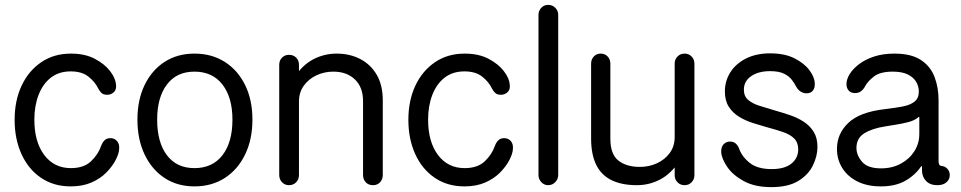

<svg xmlns="http://www.w3.org/2000/svg" viewBox="-20 -750 3945 788"><path d="M270 15Q200 15 148 -20.5Q96 -56 68 -118Q40 -180 40 -258Q40 -337 68.5 -398Q97 -459 149 -494.5Q201 -530 271 -530Q329 -530 369.5 -508.5Q410 -487 432 -458Q454 -429 456 -404Q459 -383 447.5 -372Q436 -361 420 -361Q404 -361 396 -369Q388 -377 383 -387Q370 -414 343 -435.5Q316 -457 270 -457Q222 -457 189 -431.5Q156 -406 138.5 -361Q121 -316 121 -259Q121 -168 161.5 -114Q202 -60 271 -60Q324 -60 353.5 -88Q383 -116 395 -151Q400 -165 409 -174Q418 -183 433 -183Q450 -183 460.5 -171Q471 -159 469 -138Q468 -119 454.5 -93Q441 -67 416.5 -42Q392 -17 355.5 -1Q319 15 270 15Z M778 15Q708 15 655.5 -19.5Q603 -54 573.5 -116Q544 -178 544 -259Q544 -340 573.5 -401Q603 -462 655.5 -496Q708 -530 778 -530Q849 -530 902.5 -496Q956 -462 986 -401Q1016 -340 1016 -259Q1016 -178 986 -116Q956 -54 902.5 -19.5Q849 15 778 15ZM778 -60Q852 -60 893 -113Q934 -166 934 -259Q934 -350 893 -403Q852 -456 778 -456Q705 -456 665 -403Q625 -350 625 -259Q625 -166 665 -113Q705 -60 778 -60Z M1166 10Q1149 10 1137.5 -2Q1126 -14 1126 -32V-484Q1126 -502 1137.5 -513.5Q1149 -525 1166 -525Q1184 -525 1195.5 -513.5Q1207 -502 1207 -484V-417L1190 -435Q1222 -484 1266.5 -507Q1311 -530 1362 -530Q1416 -530 1459 -507.5Q1502 -485 1526.5 -442.5Q1551 -400 1551 -338V-32Q1551 -14 1540 -2Q1529 10 1511 10Q1492 10 1481 -2Q1470 -14 1470 -32V-335Q1470 -392 1436.5 -424Q1403 -456 1348 -456Q1311 -456 1279 -441Q1247 -426 1227 -398.5Q1207 -371 1207 -333V-32Q1207 -14 1195.5 -2Q1184 10 1166 10Z M1886 15Q1816 15 1764 -20.5Q1712 -56 1684 -118Q1656 -180 1656 -258Q1656 -337 1684.5 -398Q1713 -459 1765 -494.5Q1817 -530 1887 -530Q1945 -530 1985.5 -508.5Q2026 -487 2048 -458Q2070 -429 2072 -404Q2075 -383 2063.5 -372Q2052 -361 2036 -361Q2020 -361 2012 -369Q2004 -377 1999 -387Q1986 -414 1959 -435.5Q1932 -457 1886 -457Q1838 -457 1805 -431.5Q1772 -406 1754.5 -361Q1737 -316 1737 -259Q1737 -168 1777.5 -114Q1818 -60 1887 -60Q1940 -60 1969.5 -88Q1999 -116 2011 -151Q2016 -165 2025 -174Q2034 -183 2049 -183Q2066 -183 2076.5 -171Q2087 -159 2085 -138Q2084 -119 2070.5 -93Q2057 -67 2032.5 -42Q2008 -17 1971.5 -1Q1935 15 1886 15Z M2230 10Q2213 10 2201.5 -2.5Q2190 -15 2190 -32V-689Q2190 -706 2201.5 -718Q2213 -730 2230 -730Q2247 -730 2259 -718Q2271 -706 2271 -689V-32Q2271 -15 2259 -2.5Q2247 10 2230 10Z M2594 10Q2531 10 2489 -11Q2447 -32 2426.5 -74.5Q2406 -117 2406 -182V-489Q2406 -506 2417 -518Q2428 -530 2445 -530Q2463 -530 2474 -518Q2485 -506 2485 -489V-181Q2485 -117 2518 -91Q2551 -65 2606 -65Q2644 -65 2676.5 -80Q2709 -95 2729 -122.5Q2749 -150 2749 -188V-489Q2749 -506 2760.5 -518Q2772 -530 2790 -530Q2807 -530 2818.5 -518Q2830 -506 2830 -489V-31Q2830 -14 2818.5 -2Q2807 10 2790 10Q2772 10 2760.5 -2Q2749 -14 2749 -31V-103L2766 -86Q2734 -37 2689.5 -13.5Q2645 10 2594 10Z M3146 18Q3078 18 3033 -6.5Q2988 -31 2965 -64.5Q2942 -98 2940 -125Q2939 -146 2949.5 -157.5Q2960 -169 2976 -169Q2991 -169 3000 -160.5Q3009 -152 3013 -141Q3025 -107 3057 -81.5Q3089 -56 3147 -56Q3200 -56 3228 -78.5Q3256 -101 3256 -137Q3256 -165 3239.5 -181.5Q3223 -198 3194 -208Q3165 -218 3127 -228Q3099 -236 3069 -245.5Q3039 -255 3013 -271Q2987 -287 2971 -312Q2955 -337 2955 -375Q2955 -417 2977 -452.5Q2999 -488 3041 -509.5Q3083 -531 3141 -531Q3200 -531 3240 -511Q3280 -491 3301.5 -462.5Q3323 -434 3324 -408Q3325 -389 3316 -378Q3307 -367 3290 -367Q3279 -367 3268 -373Q3257 -379 3249 -392Q3242 -406 3230.5 -421.5Q3219 -437 3198 -447.5Q3177 -458 3140 -458Q3093 -458 3063 -437.5Q3033 -417 3033 -382Q3033 -355 3050.5 -340Q3068 -325 3096.5 -316Q3125 -307 3159 -297Q3191 -288 3222 -277.5Q3253 -267 3278.5 -250.5Q3304 -234 3319.5 -209Q3335 -184 3335 -147Q3335 -110 3316.5 -71.5Q3298 -33 3256.5 -7.5Q3215 18 3146 18Z M3595 15Q3539 15 3498.5 -5.5Q3458 -26 3436.5 -61Q3415 -96 3415 -139Q3415 -201 3461.5 -245.5Q3508 -290 3611 -302Q3654 -307 3685 -313Q3716 -319 3733.5 -333Q3751 -347 3751 -374Q3751 -395 3740.5 -413.5Q3730 -432 3706.5 -444Q3683 -456 3644 -456Q3592 -456 3566 -435.5Q3540 -415 3530 -395Q3523 -382 3513 -375Q3503 -368 3489 -368Q3472 -368 3463 -378.5Q3454 -389 3454 -405Q3454 -424 3467 -445.5Q3480 -467 3505.5 -486.5Q3531 -506 3567.5 -518Q3604 -530 3651 -530Q3719 -530 3758.5 -504.5Q3798 -479 3815 -435.5Q3832 -392 3832 -339V-90Q3832 -80 3834.5 -75Q3837 -70 3844 -69Q3858 -68 3868 -57.5Q3878 -47 3878 -31Q3878 -14 3864.5 -2Q3851 10 3827 10Q3797 10 3780.5 -7.5Q3764 -25 3764 -51V-68H3761Q3736 -31 3695.5 -8Q3655 15 3595 15ZM3596 -59Q3641 -59 3676.5 -78Q3712 -97 3732.5 -129Q3753 -161 3753 -200V-268Q3753 -270 3751.5 -270.5Q3750 -271 3747 -267Q3732 -255 3706.5 -248.5Q3681 -242 3655 -238Q3629 -234 3612 -231Q3560 -223 3527.5 -203Q3495 -183 3495 -143Q3495 -113 3518 -86Q3541 -59 3596 -59Z"/></svg>

Font: National Park
Style: Regular
Weight: 400
Designer: Andrea Herstowski, Ben Hoepner
Version: Version 1.009